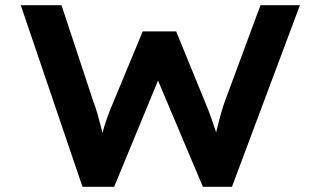

<svg xmlns="http://www.w3.org/2000/svg" viewBox="-20 -720 1236 740"><path d="M298 0 60 -700H217L340 -328Q348 -308 355.5 -281.5Q363 -255 370 -228Q377 -201 382.5 -177Q388 -153 391 -135L356 -136Q364 -166 372.5 -199Q381 -232 392.5 -264.5Q404 -297 418 -329L530 -599H659L769 -330Q783 -297 795 -263Q807 -229 816.5 -198Q826 -167 830 -141L798 -137Q801 -155 805 -173.5Q809 -192 813.5 -212Q818 -232 823.5 -252.5Q829 -273 835 -293.5Q841 -314 848 -333L984 -700H1136L874 0H762L577 -438L600 -436L420 0Z"/></svg>

Font: Lexend Peta SemiBold
Style: Regular
Weight: 600
Designer: Bonnie Shaver-Troup, Thomas Jockin
Foundry: Lexend
Version: Version 1.007